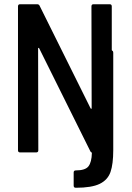

<svg xmlns="http://www.w3.org/2000/svg" viewBox="-20 -720 623 907"><path d="M511 -480Q515 -478 515 -471V-11Q515 55 502 92.5Q489 130 451 148.5Q413 167 338 167Q328 167 328 157V95Q328 85 338 85Q383 85 398 65.5Q413 46 414 3Q414 1 411 -1Q407 -3 406 -7L165 -492Q163 -494 161.5 -494Q160 -494 160 -491L161 -10Q161 0 151 0H75Q65 0 65 -10V-690Q65 -700 75 -700H155Q164 -700 167 -693L408 -208Q410 -206 411.5 -206Q413 -206 413 -209L412 -690Q412 -700 422 -700H498Q508 -700 508 -690V-484Q508 -482 511 -480Z"/></svg>

Font: Barlow Semi Condensed Medium
Style: Regular
Weight: 500
Width: 4
Designer: Jeremy Tribby
Foundry: Tribby Type
Version: Version 1.422; ttfautohint (v1.8)